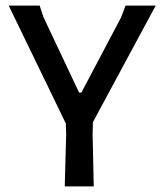

<svg xmlns="http://www.w3.org/2000/svg" viewBox="-20 -662 581 682"><path d="M310 -228 309 -184 313 0H210L215 -184L214 -223L11 -642H121L134 -602L261 -333H269L410 -600L426 -642H533Z"/></svg>

Font: Alegreya Sans SC Medium
Style: Regular
Weight: 500
Designer: Juan Pablo del Peral
Foundry: Huerta Tipografica
Version: Version 2.001;PS 002.001;hotconv 1.0.88;makeotf.lib2.5.64775